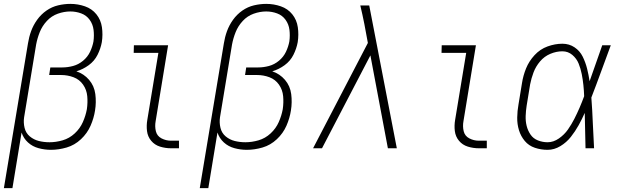

<svg xmlns="http://www.w3.org/2000/svg" viewBox="-20 -763 3208 988"><path d="M0 205H44L91 -81Q101 -51 124 -30Q147 -9 178.5 -0.5Q210 8 242 8Q282 8 323 -4Q364 -16 396.5 -46.5Q429 -77 446 -116Q463 -155 469 -194Q476 -237 470.5 -279Q465 -321 438.5 -352Q412 -383 373 -396Q407 -406 436.5 -427.5Q466 -449 482 -481Q498 -513 504 -546Q510 -585 504.5 -623Q499 -661 476 -689.5Q453 -718 417 -730.5Q381 -743 342 -743Q311 -743 279 -735.5Q247 -728 219 -708.5Q191 -689 171 -661Q151 -633 140 -602.5Q129 -572 124 -540ZM235 -31Q206 -31 180 -37.5Q154 -44 133.5 -61Q113 -78 106.5 -105Q100 -132 104 -159L166 -534Q172 -566 184.5 -597.5Q197 -629 221 -655Q245 -681 277.5 -692.5Q310 -704 342 -704Q371 -704 398 -694Q425 -684 441.5 -661Q458 -638 461.5 -609Q465 -580 461 -550Q456 -523 443.5 -496.5Q431 -470 407.5 -450.5Q384 -431 356 -423.5Q328 -416 301 -416H239L233 -377H294Q328 -377 358.5 -365.5Q389 -354 407.5 -327.5Q426 -301 429 -268Q432 -235 427 -201Q421 -168 406.5 -135Q392 -102 364.5 -76.5Q337 -51 302.5 -41Q268 -31 235 -31Z M860 0H901V-39H860Q834 -39 811 -51Q788 -63 782 -88Q776 -113 781 -140L845 -530H669L668 -491H795L738 -146Q733 -117 736.5 -88.5Q740 -60 758 -38.5Q776 -17 803.5 -8.5Q831 0 860 0Z M1008 205H1052L1099 -81Q1109 -51 1132 -30Q1155 -9 1186.5 -0.5Q1218 8 1250 8Q1290 8 1331 -4Q1372 -16 1404.5 -46.5Q1437 -77 1454 -116Q1471 -155 1477 -194Q1484 -237 1478.5 -279Q1473 -321 1446.5 -352Q1420 -383 1381 -396Q1415 -406 1444.5 -427.5Q1474 -449 1490 -481Q1506 -513 1512 -546Q1518 -585 1512.5 -623Q1507 -661 1484 -689.5Q1461 -718 1425 -730.5Q1389 -743 1350 -743Q1319 -743 1287 -735.5Q1255 -728 1227 -708.5Q1199 -689 1179 -661Q1159 -633 1148 -602.5Q1137 -572 1132 -540ZM1243 -31Q1214 -31 1188 -37.5Q1162 -44 1141.5 -61Q1121 -78 1114.5 -105Q1108 -132 1112 -159L1174 -534Q1180 -566 1192.5 -597.5Q1205 -629 1229 -655Q1253 -681 1285.5 -692.5Q1318 -704 1350 -704Q1379 -704 1406 -694Q1433 -684 1449.5 -661Q1466 -638 1469.5 -609Q1473 -580 1469 -550Q1464 -523 1451.5 -496.5Q1439 -470 1415.5 -450.5Q1392 -431 1364 -423.5Q1336 -416 1309 -416H1247L1241 -377H1302Q1336 -377 1366.5 -365.5Q1397 -354 1415.5 -327.5Q1434 -301 1437 -268Q1440 -235 1435 -201Q1429 -168 1414.5 -135Q1400 -102 1372.5 -76.5Q1345 -51 1310.5 -41Q1276 -31 1243 -31Z M1591 0H1637L1886 -478L1976 0H2022L1880 -735H1834Q1840 -711 1845 -687Q1850 -663 1855 -639L1873 -542Z M2444 0H2485V-39H2444Q2418 -39 2395 -51Q2372 -63 2366 -88Q2360 -113 2365 -140L2429 -530H2253L2252 -491H2379L2322 -146Q2317 -117 2320.5 -88.5Q2324 -60 2342 -38.5Q2360 -17 2387.5 -8.5Q2415 0 2444 0Z M2798 8Q2832 8 2863.5 -11Q2895 -30 2917.5 -58.5Q2940 -87 2957.5 -118.5Q2975 -150 2989 -182Q2990 -136 2991 -91Q2992 -46 2993 0H3037Q3033 -65 3030.5 -130.5Q3028 -196 3023 -261Q3049 -328 3073.5 -395.5Q3098 -463 3123 -530H3079Q3063 -484 3046.5 -437.5Q3030 -391 3014 -345Q3009 -378 3001 -410Q2993 -442 2978.5 -471.5Q2964 -501 2936.5 -519.5Q2909 -538 2874 -538Q2836 -538 2797.5 -524Q2759 -510 2730.5 -479Q2702 -448 2687 -411Q2672 -374 2666 -335L2648 -225Q2642 -192 2641.5 -158Q2641 -124 2650.5 -93Q2660 -62 2680.5 -37.5Q2701 -13 2732.5 -2.5Q2764 8 2798 8ZM2798 -31Q2772 -31 2748 -40.5Q2724 -50 2710 -70.5Q2696 -91 2690 -115.5Q2684 -140 2685 -166.5Q2686 -193 2690 -219L2708 -329Q2714 -360 2725.5 -390.5Q2737 -421 2759 -447Q2781 -473 2812 -486Q2843 -499 2874 -499Q2903 -499 2925 -480.5Q2947 -462 2957.5 -436Q2968 -410 2973.5 -382Q2979 -354 2982 -325.5Q2985 -297 2986 -268Q2975 -238 2962.5 -209Q2950 -180 2935.5 -151.5Q2921 -123 2902.5 -96.5Q2884 -70 2856 -50.5Q2828 -31 2798 -31Z"/></svg>

Font: Iosevka Sparkle Extralight
Style: Italic
Weight: 200
Italic angle: -9°
Designer: Belleve Invis
Foundry: Belleve Invis
Version: Version 4.5.0; ttfautohint (v1.8.3)